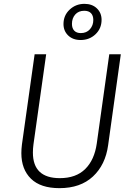

<svg xmlns="http://www.w3.org/2000/svg" viewBox="-20 -967 690 998"><path d="M542 -212Q528 -110 463 -49.5Q398 11 289 11Q191 11 141 -38Q91 -87 91 -171Q91 -192 94 -216L160 -685H220L154 -217Q151 -195 151 -174Q151 -41 291 -41Q375 -41 423 -88.5Q471 -136 483 -221L548 -685H608ZM508 -864Q508 -819 476.5 -789Q445 -759 399 -759Q359 -759 334.5 -782.5Q310 -806 310 -842Q310 -887 342 -917Q374 -947 419 -947Q459 -947 483.5 -923.5Q508 -900 508 -864ZM354 -843Q354 -820 366 -807.5Q378 -795 400 -795Q430 -795 447.5 -815Q465 -835 465 -863Q465 -886 453 -898.5Q441 -911 418 -911Q388 -911 371 -891.5Q354 -872 354 -843Z"/></svg>

Font: Fira Sans Light
Style: Italic
Weight: 300
Italic angle: -8°
Designer: bBox Type GmbH & Carrois Corporate GbR & Edenspiekermann AG
Foundry: bBox Type GmbH & Carrois Corporate GbR & Edenspiekermann AG
Version: Version 4.301